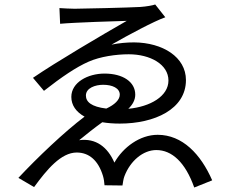

<svg xmlns="http://www.w3.org/2000/svg" viewBox="-20 -792 1040 856"><path d="M440 -414C481 -414 514 -399 514 -370C514 -347 491 -325 454 -308C387 -316 363 -338 363 -366C363 -400 405 -414 440 -414ZM672 -772C661 -768 634 -763 606 -761C557 -758 340 -753 313 -753C291 -753 262 -755 245 -756L248 -686C313 -692 507 -698 545 -699C433 -635 229 -515 127 -445L176 -387C255 -449 320 -493 375 -517C427 -540 498 -550 554 -550C650 -550 731 -505 731 -433C731 -363 650 -316 552 -307C571 -325 583 -346 583 -370C583 -427 528 -464 446 -464C372 -464 298 -425 298 -360C298 -323 319 -293 357 -272C268 -205 146 -89 62 1L132 42C189 -36 252 -112 322 -112C377 -112 418 -77 439 -8C443 5 445 21 446 34L526 35C528 24 530 5 535 -7C561 -75 618 -123 677 -123C746 -123 806 -69 846 44L926 12C875 -105 793 -191 683 -191C604 -191 529 -136 490 -67C460 -136 408 -177 333 -167C361 -190 401 -222 436 -247C460 -243 486 -241 514 -241C669 -241 809 -305 809 -435C809 -538 705 -602 578 -603C545 -603 511 -600 477 -593C552 -636 668 -698 717 -715Z"/></svg>

Font: Noto Sans CJK TC Regular
Style: Regular
Weight: 400
Designer: Ryoko NISHIZUKA (kana & ideographs); Paul D. Hunt (Latin, Greek & Cyrillic); Wenlong ZHANG (bopomofo); Sandoll Communica
Foundry: Adobe Systems Incorporated
Version: Version 1.001;PS 1.001;hotconv 1.0.78;makeotf.lib2.5.61930